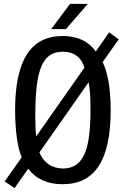

<svg xmlns="http://www.w3.org/2000/svg" viewBox="-20 -926 642 980"><path d="M241.2 -777.3H316.4L428.2 -906.2H337.4ZM54.2 34.2 124 -64.9C163.6 -12.2 222.7 14.2 299.3 14.2C465.3 14.2 544.9 -109.4 544.9 -363.3C544.9 -470.2 530.8 -556.2 503.9 -608.9L585.9 -725.1L537.1 -761.2L469.2 -663.1C432.1 -715.3 376 -742.2 299.8 -742.2C136.7 -742.2 57.1 -618.2 57.1 -363.3C57.1 -261.2 69.8 -170.4 90.8 -123L3.9 0ZM165 -230C161.6 -252 160.2 -283.7 160.2 -333C160.2 -453.6 168.9 -537.6 192.9 -590.8C213.4 -636.2 245.6 -662.1 300.3 -662.1C359.4 -662.1 395.5 -631.8 411.1 -581.1ZM302.2 -65.9C246.1 -65.9 201.7 -95.7 181.2 -147.9L432.1 -505.9C438.5 -476.6 441.9 -433.6 441.9 -368.7C441.9 -245.6 429.7 -178.2 409.2 -135.3C387.2 -89.4 352.1 -65.9 302.2 -65.9Z"/></svg>

Font: Hack
Style: Regular
Weight: 400
Monospace: yes
Designer: Christopher Simpkins
Foundry: Christopher Simpkins
Version: Version 2.010